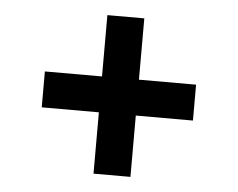

<svg xmlns="http://www.w3.org/2000/svg" viewBox="-40 -631 681 549"><g transform="rotate(5 300.0 -356.5)"><path d="M247 -129V-305H83V-408H247V-584H353V-408H517V-305H353V-129Z"/></g></svg>

Font: Red Hat Display
Style: Bold
Weight: 700
Designer: Pentagram, MCKL
Foundry: Pentagram, MCKL
Version: Version 1.023; ttfautohint (v1.8.3)